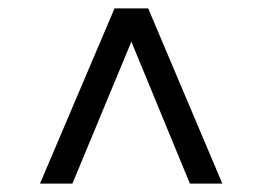

<svg xmlns="http://www.w3.org/2000/svg" viewBox="-20 -578 623 456"><path d="M508 -142H431L292 -479L152 -142H75L252 -558H332Z"/></svg>

Font: Argentum Novus
Style: Regular
Weight: 400
Designer: Julieta Ulanovsky
Foundry: Julieta Ulanovsky
Version: Version 7.20;July 27, 2021;FontCreator 13.0.0.2683 64-bit